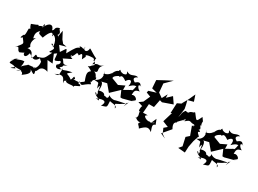

<svg xmlns="http://www.w3.org/2000/svg" viewBox="-39 -1432 3244 2413"><g transform="rotate(30 1582.5 -225.0)"><path d="M159 -240C213 -226 123 -302 208 -374C204 -329 215 -338 276 -318C315 -426 345 -441 373 -423C304 -456 419 -379 363 -402C357 -434 437 -412 446 -294C430 -283 482 -267 408 -305C450 -332 408 -297 452 -285C508 -268 377 -174 475 -214C421 -108 436 -104 336 -75C294 -113 314 -74 287 -29C248 -37 279 -118 176 -109C212 -151 179 -101 198 -143C164 -177 188 -252 209 -271ZM72 -245C48 -247 8 -140 57 -197C111 -119 119 -152 34 -41C89 -99 67 -23 114 -12C212 -53 204 -73 177 -46C153 -23 209 42 235 -68C288 -31 332 2 376 -76C403 -45 410 -42 380 -72L410 -45C424 71 329 96 387 45C367 96 328 61 402 52C313 72 257 65 288 71C172 158 237 162 226 55C166 52 86 115 144 58L66 120L105 93C23 214 112 130 173 188C91 228 108 214 162 173C257 179 284 155 196 212C258 142 294 216 275 223C298 203 395 152 342 101C428 158 416 144 399 66C408 131 431 42 443 35C427 63 454 -12 542 24L469 -105L546 -98L498 -214L561 -258L500 -343L593 -369L538 -378L502 -422L451 -519L436 -432C473 -381 412 -465 416 -438C467 -485 388 -510 408 -531C324 -510 370 -480 332 -457C317 -529 252 -532 210 -426C196 -524 244 -450 210 -442C131 -424 149 -380 157 -432C117 -421 175 -436 61 -394C86 -300 111 -365 71 -329C60 -342 80 -210 49 -231Z M865 -381C842 -398 863 -414 970 -416C929 -418 1007 -394 1012 -345C959 -303 990 -311 946 -291C1013 -271 1055 -211 1028 -266C976 -233 966 -215 1008 -109C1013 -94 961 -78 965 -63C876 -51 849 -61 890 -69C850 -120 867 -71 845 -37C771 -97 728 -53 819 -127C695 -107 704 -74 645 -101C716 -157 626 -120 722 -171C645 -145 666 -183 624 -217C719 -267 727 -261 730 -278C648 -285 746 -349 688 -280C758 -325 725 -400 779 -351C804 -393 807 -408 839 -328ZM803 11C828 37 903 6 915 23C942 13 880 23 985 -23C992 -64 936 -16 951 -75C1011 -17 994 -66 1095 -114C1062 -171 1016 -115 1085 -143C1081 -191 1132 -177 1109 -222C1099 -197 1096 -269 1047 -272C1133 -291 1031 -324 1121 -401C1044 -343 1067 -406 983 -340C1001 -410 972 -430 973 -379C989 -394 985 -448 991 -427C927 -452 864 -505 859 -497C855 -422 790 -432 793 -483C815 -493 766 -438 804 -435C781 -473 703 -460 747 -444C705 -424 697 -416 630 -295C598 -371 615 -356 543 -255C545 -294 541 -252 533 -238C550 -155 522 -124 598 -164C624 -196 651 -144 597 -113C593 -48 680 -74 693 -112C676 7 710 -11 632 2C764 -70 759 23 785 51C765 -16 809 36 824 -34Z M1640 -187 1676 -215C1699 -231 1638 -282 1605 -253C1599 -342 1637 -328 1673 -344C1650 -342 1579 -423 1656 -406C1640 -388 1638 -477 1560 -409C1490 -447 1541 -473 1565 -485C1511 -507 1472 -435 1410 -484C1410 -460 1444 -441 1379 -430C1300 -440 1342 -478 1312 -440C1341 -431 1276 -448 1251 -350C1262 -420 1266 -345 1191 -317C1131 -316 1211 -251 1159 -347C1197 -263 1170 -214 1103 -183C1197 -177 1150 -187 1190 -106C1197 -195 1212 -136 1215 -70C1215 -70 1230 -78 1224 -31C1181 -95 1173 -27 1277 -2C1267 43 1313 6 1235 9C1343 -42 1383 -18 1337 56C1412 27 1414 53 1407 -51C1436 -39 1525 -48 1506 -1C1465 -82 1470 -33 1567 -103C1548 -98 1586 -97 1620 -154L1589 -79L1603 -139C1645 -119 1532 -118 1423 -81C1485 -102 1417 -68 1364 -111C1376 -62 1346 -62 1324 -74C1294 -59 1325 -121 1217 -96C1222 -102 1228 -216 1183 -207L1265 -227L1344 -133L1460 -243L1498 -156L1522 -155L1685 -198ZM1240 -262C1235 -256 1238 -292 1328 -284C1241 -323 1323 -365 1345 -379C1378 -358 1350 -436 1448 -365C1484 -425 1534 -423 1514 -327C1573 -388 1592 -372 1601 -379C1584 -269 1574 -322 1560 -300L1479 -254L1478 -317L1392 -276L1287 -316L1252 -289Z M2025 -150 1990 -70C2072 -132 2007 -53 1967 -77C1943 -59 1836 -107 1908 -131C1868 -140 1828 -120 1841 -145L1850 -262H1923L1945 -374L1980 -364L2122 -414L2062 -501L1994 -437L1993 -487L1951 -408L1888 -452L1877 -578L1973 -673C1909 -639 1841 -606 1778 -570L1786 -454L1863 -435L1759 -403L1753 -375L1817 -351L1774 -255L1723 -218L1790 -198C1777 -185 1771 -98 1804 -129C1781 -97 1832 -79 1790 -25C1784 -68 1838 52 1916 -50C1814 31 1866 13 1894 67C1963 -2 1991 -14 2047 31C2028 -25 2004 -69 2053 -78Z M2566 -254C2539 -286 2623 -270 2548 -301C2602 -301 2505 -382 2556 -350C2525 -433 2577 -376 2514 -459C2467 -358 2475 -376 2408 -460C2381 -467 2415 -468 2389 -452C2307 -431 2364 -403 2292 -420C2251 -365 2271 -361 2251 -304L2269 -433L2259 -484L2243 -548L2325 -570L2295 -659L2253 -567L2200 -473L2244 -493L2148 -447L2141 -299L2158 -312L2114 -166L2199 -132L2156 -95L2187 -24L2240 12L2166 -21L2264 -137C2201 -243 2295 -238 2270 -239C2248 -241 2327 -296 2343 -332C2365 -266 2297 -321 2349 -302C2415 -361 2403 -319 2469 -324C2494 -320 2416 -282 2500 -325C2479 -343 2493 -288 2452 -301L2498 -174L2454 -135L2481 -14L2444 30L2545 39L2549 -48L2566 -137L2592 -218H2603Z M3120 -187 3156 -215C3179 -231 3118 -282 3085 -253C3079 -342 3117 -328 3153 -344C3130 -342 3059 -423 3136 -406C3120 -388 3118 -477 3040 -409C2970 -447 3021 -473 3045 -485C2991 -507 2952 -435 2890 -484C2890 -460 2924 -441 2859 -430C2780 -440 2822 -478 2792 -440C2821 -431 2756 -448 2731 -350C2742 -420 2746 -345 2671 -317C2611 -316 2691 -251 2639 -347C2677 -263 2650 -214 2583 -183C2677 -177 2630 -187 2670 -106C2677 -195 2692 -136 2695 -70C2695 -70 2710 -78 2704 -31C2661 -95 2653 -27 2757 -2C2747 43 2793 6 2715 9C2823 -42 2863 -18 2817 56C2892 27 2894 53 2887 -51C2916 -39 3005 -48 2986 -1C2945 -82 2950 -33 3047 -103C3028 -98 3066 -97 3100 -154L3069 -79L3083 -139C3125 -119 3012 -118 2903 -81C2965 -102 2897 -68 2844 -111C2856 -62 2826 -62 2804 -74C2774 -59 2805 -121 2697 -96C2702 -102 2708 -216 2663 -207L2745 -227L2824 -133L2940 -243L2978 -156L3002 -155L3165 -198ZM2720 -262C2715 -256 2718 -292 2808 -284C2721 -323 2803 -365 2825 -379C2858 -358 2830 -436 2928 -365C2964 -425 3014 -423 2994 -327C3053 -388 3072 -372 3081 -379C3064 -269 3054 -322 3040 -300L2959 -254L2958 -317L2872 -276L2767 -316L2732 -289Z"/></g></svg>

Font: Charger Distortion
Style: 2It
Weight: 400
Designer: Jasper
Foundry: Cannot Into Space Fonts
Version: Version 0.98